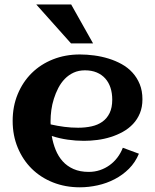

<svg xmlns="http://www.w3.org/2000/svg" viewBox="-20 -819 686 851"><path d="M204.6 -267.6Q234.9 -260.7 265.1 -256.8Q295.4 -252.9 326.2 -252.9Q358.4 -252.9 386 -259Q413.6 -265.1 433.8 -279.5Q454.1 -293.9 465.8 -317.9Q477.5 -341.8 477.5 -377.4Q477.5 -406.2 469.7 -430.2Q461.9 -454.1 446.5 -471.2Q431.2 -488.3 408.7 -497.8Q386.2 -507.3 356.4 -507.3Q328.6 -507.3 306.4 -497.1Q284.2 -486.8 267.3 -469.5Q250.5 -452.1 238.5 -429.2Q226.6 -406.2 218.8 -381.3Q210.9 -356.4 207.5 -331.1Q204.1 -305.7 204.1 -283.2Q204.1 -279.3 204.1 -275.4Q204.1 -271.5 204.6 -267.6ZM611.3 -378.9Q611.3 -344.2 600.1 -317.1Q588.9 -290 569.6 -269.5Q550.3 -249 524.9 -234.9Q499.5 -220.7 470.7 -211.7Q441.9 -202.6 411.4 -198.7Q380.9 -194.8 352.1 -194.8Q315.4 -194.8 279.8 -200Q244.1 -205.1 209.5 -216.3Q214.8 -184.1 226.6 -155Q238.3 -126 257.8 -104.2Q277.3 -82.5 305.9 -69.8Q334.5 -57.1 373.5 -57.1Q399.4 -57.1 422.9 -64.9Q446.3 -72.8 465.8 -86.9Q485.4 -101.1 500.2 -120.6Q515.1 -140.1 524.4 -164.1L595.7 -137.7Q579.6 -99.1 551.5 -71Q523.4 -43 488 -24.7Q452.6 -6.3 412.8 2.4Q373 11.2 334 11.2Q269.5 11.2 214.8 -10.5Q160.2 -32.2 120.6 -71.3Q81.1 -110.4 58.6 -164.6Q36.1 -218.8 36.1 -283.2Q36.1 -347.7 58.6 -401.9Q81.1 -456.1 120.6 -495.1Q160.2 -534.2 214.8 -555.9Q269.5 -577.6 334 -577.6Q365.2 -577.6 397.9 -573.2Q430.7 -568.8 461.4 -559.3Q492.2 -549.8 519.5 -534.7Q546.9 -519.5 567.1 -497.3Q587.4 -475.1 599.4 -445.8Q611.3 -416.5 611.3 -378.9ZM392.6 -626.5H294.9L140.6 -799.3H295.4Z"/></svg>

Font: Aclonica
Style: Regular
Weight: 400
Version: Version 1.001